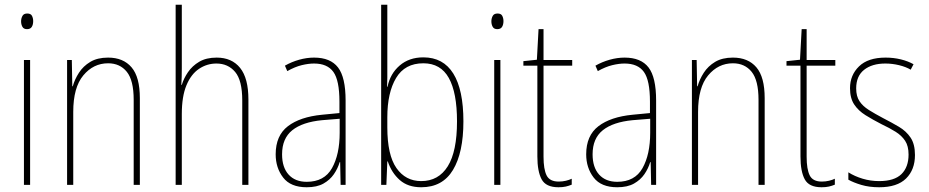

<svg xmlns="http://www.w3.org/2000/svg" viewBox="-20 -780 3918 810"><path d="M95 -723Q110 -723 115 -713Q120 -703 120 -691Q120 -676 114 -666.5Q108 -657 94 -657Q80 -657 74.5 -667Q69 -677 69 -690Q69 -702 74.5 -712.5Q80 -723 95 -723ZM107 -527V0H81V-527Z M436 -537Q500 -537 535 -496Q570 -455 570 -366V0H544V-359Q544 -441 515 -477Q486 -513 436 -513Q374 -513 331.5 -462Q289 -411 289 -308V0H263V-527H283L285 -416H287Q295 -445 313 -473Q331 -501 361 -519Q391 -537 436 -537Z M747 -493Q747 -470 746.5 -455Q746 -440 745 -422H747Q755 -449 773 -475.5Q791 -502 820.5 -519.5Q850 -537 894 -537Q958 -537 993 -493.5Q1028 -450 1028 -360V0H1002V-356Q1002 -441 972 -476.5Q942 -512 893 -512Q853 -512 819.5 -489.5Q786 -467 766.5 -420Q747 -373 747 -299V0H721V-760H747Z M1305 -537Q1374 -537 1406 -495.5Q1438 -454 1438 -356V0H1417L1415 -96H1413Q1405 -69 1388.5 -45Q1372 -21 1344.5 -5.5Q1317 10 1274 10Q1206 10 1174.5 -31Q1143 -72 1143 -129Q1143 -208 1194.5 -247.5Q1246 -287 1339 -296L1412 -303V-351Q1412 -441 1386.5 -476.5Q1361 -512 1305 -512Q1281 -512 1252.5 -505Q1224 -498 1192 -480L1182 -503Q1210 -519 1242 -528Q1274 -537 1305 -537ZM1339 -273Q1256 -265 1213 -230.5Q1170 -196 1170 -129Q1170 -74 1197.5 -43.5Q1225 -13 1274 -13Q1348 -13 1380.5 -70.5Q1413 -128 1413 -220V-279Z M1614 -494Q1614 -475 1614 -453Q1614 -431 1613 -414H1615Q1626 -469 1666 -503.5Q1706 -538 1766 -538Q1850 -538 1892.5 -469.5Q1935 -401 1935 -268Q1935 -136 1891 -63Q1847 10 1757 10Q1701 10 1666.5 -20.5Q1632 -51 1616 -99H1614L1610 0H1588V-760H1614ZM1766 -513Q1688 -513 1651 -451Q1614 -389 1614 -285V-243Q1614 -126 1652.5 -71Q1691 -16 1757 -16Q1830 -16 1869 -78.5Q1908 -141 1908 -268Q1908 -389 1873.5 -451Q1839 -513 1766 -513Z M2079 -723Q2094 -723 2099 -713Q2104 -703 2104 -691Q2104 -676 2098 -666.5Q2092 -657 2078 -657Q2064 -657 2058.5 -667Q2053 -677 2053 -690Q2053 -702 2058.5 -712.5Q2064 -723 2079 -723ZM2091 -527V0H2065V-527Z M2337 -14Q2353 -14 2367.5 -17.5Q2382 -21 2392 -26V-1Q2380 4 2367 7Q2354 10 2336 10Q2283 10 2265 -23.5Q2247 -57 2247 -120V-503H2188V-522L2245 -528L2252 -657H2273V-527H2394V-503H2273V-119Q2273 -66 2286 -40Q2299 -14 2337 -14Z M2615 -537Q2684 -537 2716 -495.5Q2748 -454 2748 -356V0H2727L2725 -96H2723Q2715 -69 2698.5 -45Q2682 -21 2654.5 -5.5Q2627 10 2584 10Q2516 10 2484.5 -31Q2453 -72 2453 -129Q2453 -208 2504.5 -247.5Q2556 -287 2649 -296L2722 -303V-351Q2722 -441 2696.5 -476.5Q2671 -512 2615 -512Q2591 -512 2562.5 -505Q2534 -498 2502 -480L2492 -503Q2520 -519 2552 -528Q2584 -537 2615 -537ZM2649 -273Q2566 -265 2523 -230.5Q2480 -196 2480 -129Q2480 -74 2507.5 -43.5Q2535 -13 2584 -13Q2658 -13 2690.5 -70.5Q2723 -128 2723 -220V-279Z M3072 -537Q3136 -537 3171 -496Q3206 -455 3206 -366V0H3180V-359Q3180 -441 3151 -477Q3122 -513 3072 -513Q3010 -513 2967.5 -462Q2925 -411 2925 -308V0H2899V-527H2919L2921 -416H2923Q2931 -445 2949 -473Q2967 -501 2997 -519Q3027 -537 3072 -537Z M3447 -14Q3463 -14 3477.5 -17.5Q3492 -21 3502 -26V-1Q3490 4 3477 7Q3464 10 3446 10Q3393 10 3375 -23.5Q3357 -57 3357 -120V-503H3298V-522L3355 -528L3362 -657H3383V-527H3504V-503H3383V-119Q3383 -66 3396 -40Q3409 -14 3447 -14Z M3840 -126Q3840 -64 3802.5 -27Q3765 10 3689 10Q3647 10 3613.5 0Q3580 -10 3559 -22V-53Q3586 -36 3619.5 -26Q3653 -16 3689 -16Q3753 -16 3783 -45.5Q3813 -75 3813 -128Q3813 -164 3798.5 -186Q3784 -208 3758.5 -224Q3733 -240 3699 -256Q3662 -275 3631.5 -294Q3601 -313 3583.5 -339.5Q3566 -366 3566 -408Q3566 -463 3604 -500Q3642 -537 3716 -537Q3750 -537 3780.5 -529.5Q3811 -522 3834 -509L3822 -486Q3802 -498 3773 -505Q3744 -512 3715 -512Q3659 -512 3625.5 -485.5Q3592 -459 3592 -407Q3592 -374 3606 -353Q3620 -332 3645.5 -316Q3671 -300 3705 -282Q3742 -263 3772.5 -245Q3803 -227 3821.5 -199.5Q3840 -172 3840 -126Z"/></svg>

Font: Noto Sans Georgian Condensed Thin
Style: Regular
Weight: 100
Width: 3
Designer: Monotype Design Team, Akaki Razmadze
Foundry: Google LLC
Version: Version 2.005; ttfautohint (v1.8.4.7-5d5b)